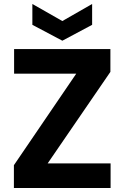

<svg xmlns="http://www.w3.org/2000/svg" viewBox="-20 -947 627 967"><path d="M50 0V-115L364 -576H51V-700H536V-585L220 -124H537V0ZM294 -742 143 -822V-927L294 -841L444 -927V-822Z"/></svg>

Font: DM Sans 16pt Black
Style: Regular
Weight: 900
Version: Version 4.004;gftools[0.9.30]